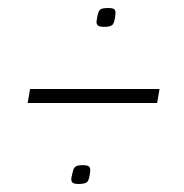

<svg xmlns="http://www.w3.org/2000/svg" viewBox="-20 -532 460 479"><path d="M158 -88Q161 -102 163 -108.5Q165 -115 170.5 -117.5Q176 -120 186 -120Q197 -120 201.5 -117Q206 -114 205 -105Q203 -84 198 -78.5Q193 -73 176 -73Q166 -73 161.5 -76Q157 -79 158 -88ZM221 -480Q223 -494 225.5 -501Q228 -508 233.5 -510Q239 -512 249 -512Q261 -512 265 -509Q269 -506 268 -497Q266 -476 261 -470.5Q256 -465 240 -465Q228 -465 224 -468.5Q220 -472 221 -480ZM49 -275 55 -310H378L372 -275Z"/></svg>

Font: Georama ExtraCondensed Thin ExtraLight
Style: Italic
Weight: 250
Italic angle: -9°
Version: Version 1.001